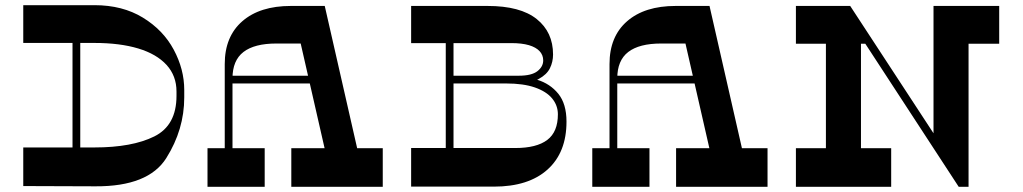

<svg xmlns="http://www.w3.org/2000/svg" viewBox="-20 -723 3957 743"><path d="M260.6 -574.2H290.6V-123.5H260.6ZM345.6 -703Q454 -703 532.8 -654.9Q611.6 -606.8 652.3 -530.8Q693 -454.8 693 -375V-346Q693 -221.8 623.6 -111.4Q554.2 -1 349.6 -2L70 -3V-152.4H345.6Q491.3 -152.4 577.2 -195.1Q663 -237.8 663 -352V-369Q663 -429.4 624.6 -471.7Q586.1 -513.9 515 -535.4Q443.8 -556.8 345.6 -556.8H70V-703Z M1107.3 0V-149.4H1461.2V0ZM783 0V-149.4H1004.3V0ZM849.7 -475.2Q849.7 -581.6 917.7 -640.8Q985.7 -700 1105.5 -700H1236.7L1369.9 -115.3L1244.2 -114L1143.6 -554.6H1049.4Q964.6 -554.6 922.1 -521.8Q879.7 -489 879.7 -419.9V-121.9L849.7 -122.7ZM859.7 -400V-430H1281.2V-400Z M1705 -604.9H1735V-137.9H1705ZM1866.5 -700Q1993.6 -700 2056.9 -649.3Q2120.2 -598.7 2120.2 -512Q2120.2 -483.6 2108.1 -459Q2096.1 -434.4 2064.3 -417.2Q2032.6 -400 1978.8 -400H1721V-430H1987.7Q2037.1 -430 2059.6 -447.5Q2082.1 -465.1 2082.1 -489.2Q2082.1 -509.9 2068.1 -525Q2054.1 -540.1 2026.8 -548.2Q1999.4 -556.2 1958.3 -556.2H1571V-700ZM1571 -0.8V-150.2H1974.1Q2056.5 -150.2 2097.8 -181.5Q2139.1 -212.8 2138.9 -281Q2138.8 -315 2116.7 -342Q2094.6 -368.9 2050 -384.5Q2005.4 -400 1939.1 -400H1722.6V-430H1939.9Q2006.8 -430 2057.8 -414.7Q2108.8 -399.3 2140.5 -360.2Q2172.2 -321 2172.2 -252.6Q2172.4 -133.2 2098.9 -67Q2025.4 -0.8 1891.2 -0.8Z M2596.3 0V-149.4H2950.2V0ZM2272 0V-149.4H2493.3V0ZM2338.7 -475.2Q2338.7 -581.6 2406.7 -640.8Q2474.7 -700 2594.5 -700H2725.7L2858.9 -115.3L2733.2 -114L2632.6 -554.6H2538.4Q2453.6 -554.6 2411.1 -521.8Q2368.7 -489 2368.7 -419.9V-121.9L2338.7 -122.7ZM2348.7 -400V-430H2770.2V-400Z M3176.1 -566.1H3311.8V-121.1H3176.1ZM3428.7 -149.4V0H3060V-149.4ZM3257.1 -700 3354.1 -553.8H3060V-700ZM3592.5 -606.8H3728.1V0H3714.1L3592.5 -185.9ZM3846.7 -700V-553.8H3592.5V-700ZM3690.1 0 3233.1 -700H3270.1L3728.1 0Z"/></svg>

Font: Space Cowgirl
Style: Regular
Weight: 400
Designer: Valery Marier
Foundry: Valery Marier
Version: Version 1.000